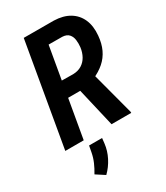

<svg xmlns="http://www.w3.org/2000/svg" viewBox="-231 -807 994 1150"><g transform="rotate(-30 266.0 -232.0)"><path d="M132.8 -710.9 340.8 -710.4Q404.3 -708.5 447.5 -682.6Q490.7 -656.7 511.2 -610.4Q531.7 -564 525.9 -500Q521.5 -447.8 502.7 -407.7Q483.9 -367.7 450.7 -338.6Q417.5 -309.6 370.1 -289.1L327.6 -267.1H143.6L162.1 -376L280.8 -374.5Q315.4 -375.5 340.1 -390.9Q364.7 -406.2 379.4 -432.6Q394 -459 398.4 -491.7Q401.4 -517.1 398.4 -541.7Q395.5 -566.4 380.9 -583Q366.2 -599.6 335.9 -601.1L241.7 -601.6L137.2 0H9.8ZM329.6 0 255.4 -318.4H383.3L465.8 -7.3V0ZM239.3 43 235.4 78.1Q230 126 207.5 169.9Q185.1 213.9 150.4 247.6L90.8 209Q108.9 179.2 122.1 148.9Q135.3 118.7 141.6 84.5L149.4 43Z"/></g></svg>

Font: Roboto Condensed SemiBold
Style: Italic
Weight: 600
Italic angle: -12°
Designer: Christian Robertson
Foundry: Google
Version: Version 3.008; 2023